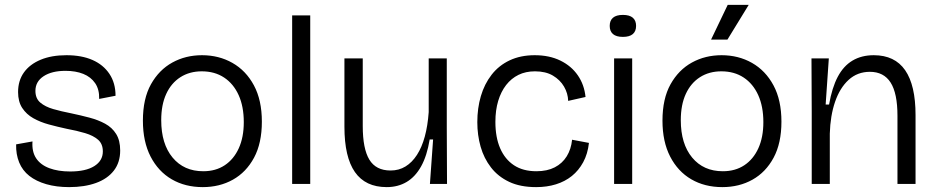

<svg xmlns="http://www.w3.org/2000/svg" viewBox="-20 -753 3835 786"><path d="M263 13Q211 13 169.5 1Q128 -11 100 -33Q72 -55 58.5 -88Q45 -121 46 -162L113 -174Q110 -132 128 -105Q146 -78 182 -64.5Q218 -51 267 -51Q331 -51 366 -73Q401 -95 401 -133Q401 -164 381.5 -181Q362 -198 328.5 -208Q295 -218 252 -226Q215 -234 180 -243.5Q145 -253 116.5 -269Q88 -285 71 -311Q54 -337 54 -376Q54 -423 78 -456.5Q102 -490 146.5 -508.5Q191 -527 252 -527Q314 -527 358.5 -507.5Q403 -488 428 -450.5Q453 -413 453 -361L386 -348Q387 -387 369.5 -412.5Q352 -438 321 -450.5Q290 -463 248 -463Q192 -463 158.5 -441Q125 -419 125 -381Q125 -350 145 -333Q165 -316 198 -306.5Q231 -297 272 -289Q310 -281 346 -271.5Q382 -262 410.5 -246.5Q439 -231 455.5 -204.5Q472 -178 472 -137Q472 -88 446 -54.5Q420 -21 373 -4Q326 13 263 13Z M810 13Q738 13 683 -19Q628 -51 596.5 -112Q565 -173 565 -259Q565 -349 598 -408Q631 -467 685.5 -497Q740 -527 807 -527Q876 -527 931.5 -495.5Q987 -464 1019.5 -403.5Q1052 -343 1052 -255Q1052 -167 1020 -107.5Q988 -48 933.5 -17.5Q879 13 810 13ZM812 -52Q863 -52 900 -76.5Q937 -101 957.5 -146Q978 -191 978 -253Q978 -317 957 -363.5Q936 -410 897.5 -435.5Q859 -461 806 -461Q756 -461 718.5 -437Q681 -413 660.5 -368.5Q640 -324 640 -261Q640 -164 686.5 -108Q733 -52 812 -52Z M1176 0V-690H1250V0Z M1563 13Q1476 13 1433 -48.5Q1390 -110 1390 -234V-514H1465V-237Q1465 -144 1492 -99.5Q1519 -55 1579 -55Q1613 -55 1640 -71.5Q1667 -88 1687 -119Q1707 -150 1719 -194Q1731 -238 1735 -294V-514H1809V-231L1810 0H1740L1753 -182H1739Q1728 -115 1704 -72Q1680 -29 1644.5 -8Q1609 13 1563 13Z M2175 13Q2110 13 2064.5 -8.5Q2019 -30 1990 -67.5Q1961 -105 1947.5 -152.5Q1934 -200 1934 -253Q1934 -310 1948.5 -359.5Q1963 -409 1992.5 -447Q2022 -485 2066.5 -506Q2111 -527 2169 -527Q2229 -527 2274 -505Q2319 -483 2345.5 -444.5Q2372 -406 2377 -356L2306 -340Q2305 -371 2289 -398.5Q2273 -426 2243.5 -443.5Q2214 -461 2170 -461Q2132 -461 2102.5 -446.5Q2073 -432 2052 -405Q2031 -378 2019.5 -340Q2008 -302 2008 -254Q2008 -191 2027.5 -146Q2047 -101 2084 -76.5Q2121 -52 2176 -52Q2220 -52 2251 -68Q2282 -84 2300 -113Q2318 -142 2322 -181L2391 -168Q2386 -123 2367.5 -89Q2349 -55 2321 -32.5Q2293 -10 2256 1.5Q2219 13 2175 13Z M2494 0V-514H2568V0ZM2530 -602Q2503 -602 2489.5 -613.5Q2476 -625 2476 -647Q2476 -669 2489.5 -680.5Q2503 -692 2530 -692Q2557 -692 2570.5 -680.5Q2584 -669 2584 -647Q2584 -625 2570.5 -613.5Q2557 -602 2530 -602Z M2937 13Q2865 13 2810 -19Q2755 -51 2723.5 -112Q2692 -173 2692 -259Q2692 -349 2725 -408Q2758 -467 2812.5 -497Q2867 -527 2934 -527Q3003 -527 3058.5 -495.5Q3114 -464 3146.5 -403.5Q3179 -343 3179 -255Q3179 -167 3147 -107.5Q3115 -48 3060.5 -17.5Q3006 13 2937 13ZM2939 -52Q2990 -52 3027 -76.5Q3064 -101 3084.5 -146Q3105 -191 3105 -253Q3105 -317 3084 -363.5Q3063 -410 3024.5 -435.5Q2986 -461 2933 -461Q2883 -461 2845.5 -437Q2808 -413 2787.5 -368.5Q2767 -324 2767 -261Q2767 -164 2813.5 -108Q2860 -52 2939 -52ZM2958 -591H2891L2959 -733H3045Z M3303 0V-297L3302 -514H3373L3360 -325H3374Q3386 -394 3409.5 -438.5Q3433 -483 3470 -505Q3507 -527 3557 -527Q3643 -527 3685.5 -465.5Q3728 -404 3728 -282V0H3654V-279Q3654 -371 3626 -415Q3598 -459 3541 -459Q3490 -459 3454 -426Q3418 -393 3398.5 -336Q3379 -279 3377 -206V0Z"/></svg>

Font: Bricolage Grotesque 36pt Light
Style: Regular
Weight: 300
Designer: Mathieu Triay
Foundry: Atelier Triay
Version: Version 1.001;gftools[0.9.33.dev8+g029e19f]